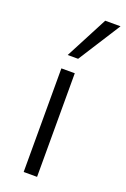

<svg xmlns="http://www.w3.org/2000/svg" viewBox="-146 -799 558 848"><g transform="rotate(20 133.0 -375.5)"><path d="M84 0V-487H147V0ZM90 -552 194 -751H266L139 -552Z"/></g></svg>

Font: Nunito Sans 11pt Light
Style: Regular
Weight: 300
Version: Version 3.101;gftools[0.9.27]